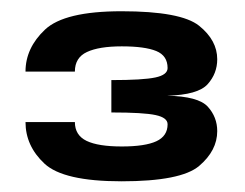

<svg xmlns="http://www.w3.org/2000/svg" viewBox="-20 -702 446 350"><path d="M201.5 -371.5Q310 -371.5 343 -399.5Q376 -427.5 376 -463Q376 -488.5 358.8 -507.5Q341.5 -526.5 284.5 -527.5Q341 -529 358.5 -548.5Q376 -568 376 -594Q376 -628.5 343 -655Q310 -681.5 201.5 -681.5Q97.5 -681.5 62 -648Q26.5 -614.5 26.5 -571.5H116.5Q116.5 -597 138.5 -607.2Q160.5 -617.5 202 -617.5Q244 -617.5 264.8 -609Q285.5 -600.5 285.5 -578Q285.5 -565.5 263.2 -560.8Q241 -556 183 -556V-497Q242 -497 263.8 -492.2Q285.5 -487.5 285.5 -475.5Q285.5 -454 265 -444.5Q244.5 -435 202 -435Q159 -435 137.8 -445.2Q116.5 -455.5 116.5 -479.5H26.5Q26.5 -436 61 -403.8Q95.5 -371.5 201.5 -371.5Z"/></svg>

Font: Anybody UltraCondensed Thin ExtraBold
Style: Regular
Weight: 800
Version: Version 1.111